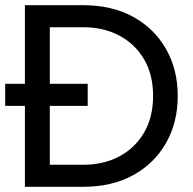

<svg xmlns="http://www.w3.org/2000/svg" viewBox="-20 -720 743 740"><path d="M76 0V-312H0V-397H76V-700H300Q412 -700 493.5 -655Q575 -610 620 -531Q665 -452 665 -350Q665 -248 620 -169Q575 -90 493.5 -45Q412 0 300 0ZM172 -85H301Q379 -85 439.5 -117Q500 -149 535 -208.5Q570 -268 570 -350Q570 -433 535 -492Q500 -551 439.5 -583Q379 -615 301 -615H172V-397H318V-312H172Z"/></svg>

Font: MuseoModerno Thin
Style: Regular
Weight: 400
Version: Version 1.003